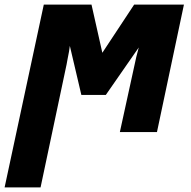

<svg xmlns="http://www.w3.org/2000/svg" viewBox="-55 -573 830 833"><path d="M135 -553H342L389 -344L527 -553H743L626 0H465L528 -288Q535 -324 547 -367L404 -161H298L248 -374Q246 -354 238 -316L234 -294L121 240H-35Z"/></svg>

Font: Noto Sans Display Black
Style: Italic
Weight: 900
Italic angle: -12°
Designer: Monotype Design team
Foundry: Monotype Imaging Inc.
Version: Version 1.000